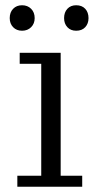

<svg xmlns="http://www.w3.org/2000/svg" viewBox="-20 -711 369 731"><path d="M270 -594Q249 -594 236.5 -607.5Q224 -621 224 -642Q224 -664 236.5 -677.5Q249 -691 270 -691Q292 -691 304.5 -677.5Q317 -664 317 -642Q317 -621 304.5 -607.5Q292 -594 270 -594ZM64 -594Q43 -594 30 -607.5Q17 -621 17 -642Q17 -664 30 -677.5Q43 -691 64 -691Q85 -691 98.5 -677.5Q112 -664 112 -642Q112 -621 98.5 -607.5Q85 -594 64 -594ZM46 0V-42H137V-468H55V-510H211V-42H293V0Z"/></svg>

Font: Montagu Slab 16pt Light
Style: Regular
Weight: 300
Designer: Florian Karsten
Foundry: Florian Karsten
Version: Version 1.000; ttfautohint (v1.8.3)